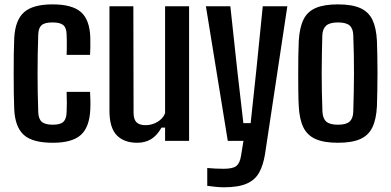

<svg xmlns="http://www.w3.org/2000/svg" viewBox="-20 -628 1744 856"><path d="M277 -383.5Q277.5 -397 277.8 -413.5Q278 -430 277.8 -446Q277.5 -462 277 -474Q276.5 -503.5 262.5 -515.8Q248.5 -528 214 -528Q179.5 -528 165.5 -515.8Q151.5 -503.5 150.5 -474Q149 -428 148.2 -385.2Q147.5 -342.5 147.5 -300.8Q147.5 -259 148.2 -216.5Q149 -174 150.5 -128.5Q151.5 -97.5 166.5 -84.8Q181.5 -72 215.5 -72Q249.5 -72 263 -85.2Q276.5 -98.5 277 -129Q278 -147.5 278 -168.2Q278 -189 277 -218.5H381.5Q382.5 -204.5 383 -180.5Q383.5 -156.5 382.5 -139.5Q379 -61 340.2 -26.2Q301.5 8.5 215.5 8.5Q125 8.5 86.2 -26.5Q47.5 -61.5 43.5 -139.5Q42 -171 41.5 -212.8Q41 -254.5 41 -299.8Q41 -345 41.5 -386.8Q42 -428.5 43.5 -459Q48 -539.5 87.8 -574Q127.5 -608.5 214 -608.5Q301.5 -608.5 340.5 -574.5Q379.5 -540.5 382.5 -463Q383 -444 382.8 -420.5Q382.5 -397 381.5 -383.5Z M591.5 8.5Q533 8.5 500.5 -25Q468 -58.5 468 -134.5V-600H574.5L575.5 -125.5Q575.5 -96.5 588.2 -83.2Q601 -70 629.5 -70Q657 -70 681.5 -84.2Q706 -98.5 716 -123V-600H823V0H716V-59H700Q680 -23.5 653.5 -7.5Q627 8.5 591.5 8.5Z M978 207Q962.5 207 941.5 205Q920.5 203 904 200.5V121Q917.5 122.5 939.2 123.5Q961 124.5 977 124.5Q1018.5 124.5 1034 111.8Q1049.5 99 1054.5 67L1065.5 0H995.5L898 -600H1007L1037.5 -317.5L1065 -79H1097.5L1123 -317.5L1151.5 -600H1261L1161.5 59.5Q1153.5 108.5 1135.5 141.2Q1117.5 174 1080.2 190.5Q1043 207 978 207Z M1486.5 8.5Q1424.5 8.5 1387.2 -8Q1350 -24.5 1332.5 -60.2Q1315 -96 1312 -154.5Q1310.5 -181 1310 -218.2Q1309.5 -255.5 1309.5 -296.5Q1309.5 -337.5 1310 -376.5Q1310.5 -415.5 1312 -446Q1315.5 -505 1333 -540.8Q1350.5 -576.5 1387.8 -592.5Q1425 -608.5 1486.5 -608.5Q1549.5 -608.5 1586.5 -591.8Q1623.5 -575 1640.5 -539.5Q1657.5 -504 1660.5 -446Q1661.5 -417 1662.2 -379.8Q1663 -342.5 1663 -302.2Q1663 -262 1662.2 -223.5Q1661.5 -185 1660.5 -154.5Q1657.5 -96 1640.2 -60.2Q1623 -24.5 1586 -8Q1549 8.5 1486.5 8.5ZM1486.5 -72Q1524 -72 1539 -86.2Q1554 -100.5 1555 -130Q1556.5 -175 1557.2 -217.2Q1558 -259.5 1558.2 -300.8Q1558.5 -342 1557.5 -384Q1556.5 -426 1555 -471Q1554 -501 1538.5 -514.5Q1523 -528 1486.5 -528Q1450 -528 1434 -513.5Q1418 -499 1417 -470Q1416 -433 1415.2 -391.8Q1414.5 -350.5 1414.2 -307Q1414 -263.5 1415 -219Q1416 -174.5 1417.5 -130.5Q1419 -100 1434.5 -86Q1450 -72 1486.5 -72Z"/></svg>

Font: Big Shoulders Medium
Style: Regular
Weight: 500
Designer: Patric King
Foundry: XO Type Co
Version: Version 2.002